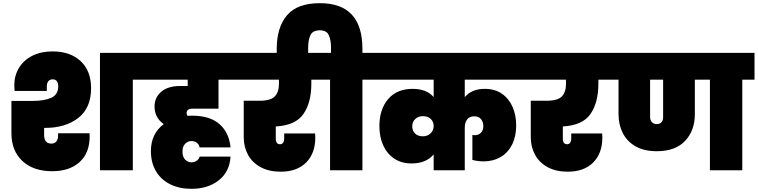

<svg xmlns="http://www.w3.org/2000/svg" viewBox="-20 -1073 4775 1210"><path d="M258 -267V-222Q258 -168 304 -168Q324 -168 335 -181.5Q346 -195 346 -216V-233H544L545 -213Q545 -109 481.5 -51.5Q418 6 309 6Q190 6 121 -58.5Q52 -123 52 -234V-437H187Q258 -437 302.5 -456.5Q347 -476 347 -530Q347 -549 338.5 -561Q330 -573 312 -573Q293 -573 284 -560.5Q275 -548 275 -527V-500H72Q70 -522 70 -534Q70 -596 99.5 -645Q129 -694 183.5 -721.5Q238 -749 312 -749Q422 -749 488 -688Q554 -627 554 -517Q554 -392 473 -329.5Q392 -267 265 -267ZM893 -740V-571H817V0H610V-740Z M1190 -388Q1175 -388 1165.5 -381Q1156 -374 1156 -360Q1156 -351 1162 -343Q1172 -344 1191 -344Q1303 -344 1363.5 -290.5Q1424 -237 1433 -144H1238Q1235 -162 1221 -173Q1207 -184 1186 -184Q1164 -184 1147 -167Q1130 -150 1130 -118Q1130 -84 1147 -67Q1164 -50 1186 -50Q1205 -50 1219.5 -60Q1234 -70 1238 -86H1433Q1427 9 1359 63Q1291 117 1186 117Q1111 117 1053 88.5Q995 60 963 6Q931 -48 931 -121Q931 -177 952 -219.5Q973 -262 1012 -291Q954 -331 954 -402Q954 -459 996.5 -495Q1039 -531 1115 -531H1163V-571H871V-740H1477V-571H1357V-388Z M1942 -545Q1942 -427 1892.5 -355Q1843 -283 1718 -276V-199Q1718 -164 1745 -164Q1758 -164 1764.5 -174Q1771 -184 1771 -199V-232H1966Q1967 -220 1967 -206Q1967 -107 1909.5 -49Q1852 9 1749 9Q1675 9 1622.5 -19.5Q1570 -48 1543 -97.5Q1516 -147 1516 -209V-438H1614Q1686 -438 1712 -465.5Q1738 -493 1738 -545V-571H1455V-740H2005V-571H1942Z M2340 -740V-571H2264V0H2060V-571H1983V-740H2066V-775Q2066 -819 2052.5 -850.5Q2039 -882 1996 -882Q1950 -882 1936 -850.5Q1922 -819 1922 -775V-696H1724V-765Q1724 -900 1788.5 -976.5Q1853 -1053 1996 -1053Q2264 -1053 2264 -765V-740Z M2909 -571V-461Q2953 -513 3035 -513Q3099 -513 3143.5 -482Q3188 -451 3210.5 -398.5Q3233 -346 3233 -283Q3233 -213 3207 -161.5Q3181 -110 3134.5 -83Q3088 -56 3028 -56Q2992 -56 2957 -65V-223Q2963 -221 2972 -221Q2996 -221 3011 -236.5Q3026 -252 3026 -278Q3026 -304 3011.5 -322Q2997 -340 2968 -340Q2940 -340 2924.5 -321Q2909 -302 2909 -267V0H2713V-100Q2666 -43 2573 -43Q2510 -43 2464.5 -73.5Q2419 -104 2395 -157Q2371 -210 2371 -278Q2371 -384 2426 -448.5Q2481 -513 2581 -513Q2669 -513 2713 -461V-571H2318V-740H3286V-571ZM2645 -214Q2674 -214 2693.5 -232.5Q2713 -251 2713 -279Q2713 -306 2694.5 -323.5Q2676 -341 2646 -341Q2616 -341 2597 -323Q2578 -305 2578 -277Q2578 -249 2596 -231.5Q2614 -214 2645 -214Z M3751 -545Q3751 -427 3701.5 -355Q3652 -283 3527 -276V-199Q3527 -164 3554 -164Q3567 -164 3573.5 -174Q3580 -184 3580 -199V-232H3775Q3776 -220 3776 -206Q3776 -107 3718.5 -49Q3661 9 3558 9Q3484 9 3431.5 -19.5Q3379 -48 3352 -97.5Q3325 -147 3325 -209V-438H3423Q3495 -438 3521 -465.5Q3547 -493 3547 -545V-571H3264V-740H3814V-571H3751Z M4735 -571H4658V0H4454V-571H4359V-354Q4359 -250 4297.5 -185Q4236 -120 4119 -120Q4039 -120 3985 -151Q3931 -182 3904.5 -235Q3878 -288 3878 -354V-571H3792V-740H4735ZM4159 -571H4077V-335Q4077 -315 4088.5 -303Q4100 -291 4119 -291Q4139 -291 4149 -303Q4159 -315 4159 -335Z"/></svg>

Font: Fz Poppins Black
Style: Regular
Weight: 900
Designer: Ninad Kale (Devanagari), Jonny Pinhorn (Latin)
Foundry: Indian Type Foundry
Version: Vit hóa bi Vntype.Com & FontZin.Com